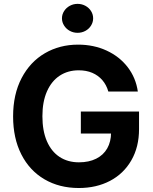

<svg xmlns="http://www.w3.org/2000/svg" viewBox="-20 -943 773 973"><path d="M378.6 -586.7Q324 -586.7 282.6 -559.5Q241.2 -532.3 218 -479.9Q194.9 -427.5 194.9 -354.1Q194.9 -280.1 217.5 -227.7Q240.1 -175.3 281.8 -147.8Q323.6 -120.4 380 -120.4Q430.6 -120.4 467.4 -138.8Q504.2 -157.2 523.5 -191.2Q542.8 -225.3 542.8 -270.6L573 -266.3H389.7V-377.7H684.6V-288.8Q684.6 -197.9 645.5 -130.3Q606.5 -62.6 537.5 -26.4Q468.4 9.8 379.5 9.8Q280.8 9.8 205.3 -34.4Q129.9 -78.5 88.1 -160.6Q46.4 -242.6 46.4 -353Q46.4 -465 89.5 -547.3Q132.6 -629.6 207.4 -673.2Q282.1 -716.8 375.8 -716.8Q455 -716.8 520.4 -686.6Q585.8 -656.4 627.2 -602.5Q668.5 -548.6 678.5 -479.1H529Q519.4 -512.9 498.5 -537Q477.6 -561 447.5 -573.9Q417.3 -586.7 378.6 -586.7ZM294 -850Q294 -870.1 304.9 -886.9Q315.7 -903.8 333.8 -913.6Q351.9 -923.4 373.1 -923.4Q394.6 -923.4 412.7 -913.6Q430.8 -903.8 441.4 -886.9Q452 -870.1 452 -850Q452 -830.4 441.4 -813.4Q430.8 -796.3 412.7 -786.5Q394.6 -776.7 373.1 -776.7Q351.9 -776.7 333.8 -786.5Q315.7 -796.3 304.9 -813.4Q294 -830.4 294 -850Z"/></svg>

Font: Pretendard GOV Variable
Style: Regular
Weight: 400
Designer: Base glyphs from Inter by Rasmus Andersson; Hangul glyphs from Noto Sans CJK(Source Han Sans) by Jang Soo-young and Kang
Foundry: Kil Hyung-jin
Version: Version 1.307;Glyphs 3.2 (3192)